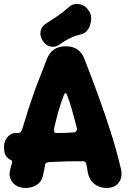

<svg xmlns="http://www.w3.org/2000/svg" viewBox="-20 -915 633 950"><path d="M107 15Q79 15 59 2.5Q39 -10 31 -32Q23 -54 32 -81Q33 -87 35.5 -95.5Q38 -104 40 -111Q41 -118 38 -120Q37 -121 35.5 -122Q34 -123 32 -124Q23 -129 16 -135.5Q9 -142 4.5 -153.5Q0 -165 0 -186V-188Q0 -209 8.5 -224.5Q17 -240 30 -248.5Q43 -257 55 -257H72Q84 -257 90 -276Q105 -327 119 -370Q133 -413 147 -453Q161 -493 177.5 -534Q194 -575 212 -623Q236 -686 306 -686Q374 -686 398 -623Q434 -531 466.5 -441.5Q499 -352 527.5 -263Q556 -174 578 -81Q588 -39 568 -12Q548 15 508 15Q470 15 444 -7.5Q418 -30 413 -71Q412 -79 410.5 -86.5Q409 -94 406 -106Q403 -117 391 -117Q364 -117 344.5 -117Q325 -117 308 -116.5Q291 -116 272 -115Q253 -114 225 -113Q218 -113 211 -110Q204 -107 203 -99Q201 -88 199.5 -79.5Q198 -71 195 -58Q191 -23 167 -4Q143 15 107 15ZM257 -257Q280 -257 302 -257.5Q324 -258 347 -260Q356 -262 359 -268.5Q362 -275 360 -283Q348 -329 336.5 -370.5Q325 -412 311 -447Q310 -452 305.5 -453.5Q301 -455 297 -447Q282 -409 270.5 -369Q259 -329 248 -281Q247 -271 248.5 -264Q250 -257 257 -257ZM275 -695Q253 -679 228.5 -685Q204 -691 190 -716L189 -718Q176 -740 181 -762Q186 -784 207 -798Q237 -817 265 -836Q293 -855 321 -880Q335 -893 353 -895Q371 -897 388.5 -889.5Q406 -882 417 -865L421 -859Q433 -842 431 -817Q429 -792 417 -772Q405 -752 384 -746Q350 -738 323 -724.5Q296 -711 275 -695Z"/></svg>

Font: Winky Sans
Style: Bold
Weight: 700
Designer: Simon Atzbach
Foundry: typofactur
Version: Version 1.205